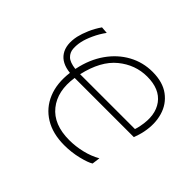

<svg xmlns="http://www.w3.org/2000/svg" viewBox="-118 -681 859 859"><g transform="rotate(45 311.5 -251.0)"><path d="M366 5Q293 5 242.5 -26Q192 -57 169 -112.5Q146 -168 155.5 -242Q98.5 -248 75 -283.8Q51.5 -319.5 64 -379Q69.5 -403 81.8 -431.5Q94 -460 113 -487.5L145.5 -485Q126 -458.5 112 -428Q98 -397.5 93 -374Q88 -350.5 89.5 -328.5Q91 -306.5 106.8 -291.2Q122.5 -276 160 -271.5Q160.5 -273 161 -275Q176 -346 212.5 -398Q249 -450 301 -478.5Q353 -507 414 -507Q479 -507 519 -477.2Q559 -447.5 573.2 -398.5Q587.5 -349.5 576 -292Q574 -281 569.5 -266.2Q565 -251.5 561 -241H186.5Q172 -145 219.5 -86Q267 -27 366 -27Q406.5 -27 446.8 -36.8Q487 -46.5 519 -65L514 -27Q497 -16 454.5 -5.5Q412 5 366 5ZM412 -475Q337 -475 276.5 -425.5Q216 -376 192 -270H539Q543.5 -283.5 546 -297Q562.5 -378 526.8 -426.5Q491 -475 412 -475Z"/></g></svg>

Font: Commissioner Thin
Style: Italic
Weight: 100
Italic angle: -12°
Designer: Kostas Bartsokas
Foundry: Kostas Bartsokas
Version: Version 1.000; ttfautohint (v1.8.3)